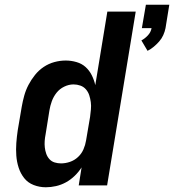

<svg xmlns="http://www.w3.org/2000/svg" viewBox="-20 -784 736 812"><path d="M604 -569 578 -613Q593 -621 605.5 -634.5Q618 -648 621 -665H580L597 -764H696L680 -665Q677 -650 670.5 -635.5Q664 -621 653.5 -609Q643 -597 630.5 -586.5Q618 -576 604 -569ZM174 8Q147 8 122.5 -1.5Q98 -11 82.5 -30.5Q67 -50 59 -74.5Q51 -99 49 -125.5Q47 -152 49 -179Q51 -206 55 -233L72 -333Q76 -356 82.5 -379.5Q89 -403 100.5 -425Q112 -447 128 -467Q144 -487 165 -501Q186 -515 210 -521.5Q234 -528 258 -528Q281 -528 303.5 -521.5Q326 -515 342 -500.5Q358 -486 368 -466Q378 -446 383 -424L434 -735H554L433 0H313L325 -76Q313 -57 296 -40.5Q279 -24 259 -13Q239 -2 217 3Q195 8 174 8ZM238 -93Q257 -93 276 -99.5Q295 -106 310 -120Q325 -134 333 -152.5Q341 -171 344 -190L361 -290Q363 -306 364.5 -321.5Q366 -337 364 -352Q362 -367 357.5 -381Q353 -395 343.5 -406Q334 -417 320 -422Q306 -427 291 -427Q271 -427 251.5 -417.5Q232 -408 219 -391.5Q206 -375 199 -355.5Q192 -336 189 -317L173 -217Q170 -202 169 -188Q168 -174 169.5 -160.5Q171 -147 175.5 -134Q180 -121 189 -111Q198 -101 211 -97Q224 -93 238 -93Z"/></svg>

Font: Iosevka SS04 Extended Oblique
Style: Bold
Weight: 700
Width: 7
Italic angle: -9°
Monospace: yes
Designer: Belleve Invis
Foundry: Belleve Invis
Version: Version 19.0.0; ttfautohint (v1.8.4)